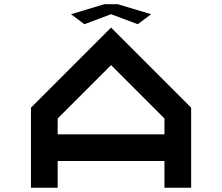

<svg xmlns="http://www.w3.org/2000/svg" viewBox="-20 -879 1040 899"><path d="M875 0H750V-125H250V0H125V-375L500 -750L875 -375ZM750 -250V-324.2L500 -574.2L250 -324.2V-250ZM312.5 -812.5 468.8 -859.4H531.2L687.5 -812.5L625 -765.6L500 -812.5L375 -765.6Z"/></svg>

Font: Xanmono
Style: Regular
Weight: 400
Designer: GGBotNet
Foundry: GGBotNet
Version: 1.00